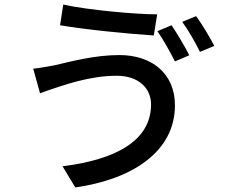

<svg xmlns="http://www.w3.org/2000/svg" viewBox="-20 -778 996 844"><path d="M734 -667 672 -641C698 -604 729 -547 749 -508L812 -535C793 -573 758 -632 734 -667ZM842 -707 781 -682C808 -645 839 -591 859 -550L922 -576C904 -612 868 -672 842 -707ZM644 -319C644 -159 488 -76 255 -47L311 46C563 10 749 -112 749 -315C749 -456 646 -536 505 -536C395 -536 289 -507 220 -491C191 -486 155 -479 126 -476L156 -368C265 -407 376 -445 493 -445C587 -445 644 -392 644 -319ZM258 -758 244 -667C352 -648 549 -629 656 -622L671 -715C576 -715 365 -734 258 -758Z"/></svg>

Font: Kinto Sans Med
Style: Regular
Weight: 500
Designer: Authors: Ryoko NISHIZUKA  (kana & ideographs); Paul D. Hunt (Latin, Greek & Cyrillic); Wenlong ZHANG  (bopomofo); Sandol
Foundry: Adobe Systems Incorporated, ookami Inc.
Version: Version 0.001